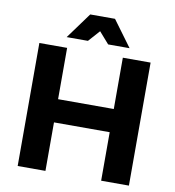

<svg xmlns="http://www.w3.org/2000/svg" viewBox="-96 -992 978 1076"><g transform="rotate(10 393.0 -453.5)"><path d="M77 -700H235V-408H552V-700H710V0H552V-276H235V0H77ZM580 -759H458L401 -824L343 -759H222L330 -907H471Z"/></g></svg>

Font: Argentum Sans SemiBold
Style: Regular
Weight: 600
Designer: Julieta Ulanovsky (Modified by Cristiano Sobral)
Foundry: Julieta Ulanovsky
Version: Version 5.001;November 22, 2018;FontCreator 11.5.0.2425 64-b